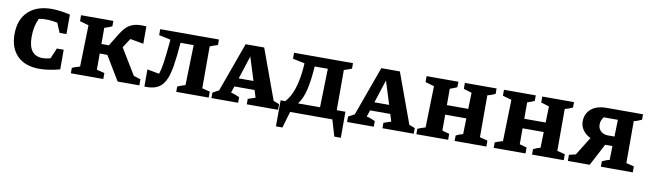

<svg xmlns="http://www.w3.org/2000/svg" viewBox="-39 -1068 5894 1742"><g transform="rotate(10 2907.5 -197.0)"><path d="M315 10Q183 10 110.5 -61.5Q38 -133 38 -262Q38 -396 116 -470.5Q194 -545 333 -545Q370 -545 412.5 -539.5Q455 -534 502 -523V-343H439L402 -431Q376 -436 349.5 -439Q323 -442 296 -442Q264 -442 231 -436Q213 -398 204 -356.5Q195 -315 195 -264Q195 -91 326 -91Q357 -91 398 -102L439 -199H502V-18Q395 10 315 10Z M603 0V-50Q622 -58 636 -63Q650 -68 675 -75L685 -457L603 -480V-535H900V-485Q885 -478 867 -471Q849 -464 830 -459V-310H899L968 -423Q991 -461 1016.5 -487Q1042 -513 1077 -526.5Q1112 -540 1164 -540Q1178 -540 1204 -538V-378L1081 -400Q1074 -389 1067 -379L1025 -314L1170 -76L1234 -56V0H1034L900 -222H830V-73L902 -55V0Z M1281 3V-155L1392 -135Q1409 -186 1419 -264Q1429 -342 1437 -427L1440 -457L1332 -480V-535H1873V-485Q1864 -481 1857.5 -479Q1851 -477 1839 -473Q1827 -469 1801 -459V-73L1873 -55V0H1574V-49Q1607 -64 1646 -75L1656 -445H1535Q1525 -315 1510.5 -227Q1496 -139 1469 -87.5Q1442 -36 1397 -15Q1352 6 1281 3Z M2459 -72Q2473 -68 2484 -63.5Q2495 -59 2512 -52V0H2224V-50L2292 -73L2271 -140H2085L2065 -80Q2087 -75 2106 -67.5Q2125 -60 2144 -52V0H1898V-50L1955 -81L2119 -535H2290ZM2111 -219H2247L2180 -432Z M2519 151 2520 -89H2563Q2608 -137 2636 -221Q2664 -305 2673 -426L2675 -457L2565 -480V-535H3108V-485Q3098 -480 3090.5 -477.5Q3083 -475 3071.5 -471Q3060 -467 3037 -459V-89H3117V151H3057L3012 0H2623L2579 151ZM2771 -445Q2762 -311 2741 -224.5Q2720 -138 2680 -89H2883L2892 -445Z M3709 -72Q3723 -68 3734 -63.5Q3745 -59 3762 -52V0H3474V-50L3542 -73L3521 -140H3335L3315 -80Q3337 -75 3356 -67.5Q3375 -60 3394 -52V0H3148V-50L3205 -81L3369 -535H3540ZM3361 -219H3497L3430 -432Z M3786 0V-50Q3803 -57 3820 -63Q3837 -69 3858 -75L3868 -457L3786 -480V-535H4079V-485Q4064 -477 4051.5 -472.5Q4039 -468 4013 -459V-308H4210L4214 -457L4139 -480V-535H4431V-485Q4397 -469 4359 -459V-73L4431 -55V0H4139V-50Q4156 -59 4171 -64.5Q4186 -70 4204 -75L4208 -220H4013V-73L4079 -55V0Z M4499 0V-50Q4516 -57 4533 -63Q4550 -69 4571 -75L4581 -457L4499 -480V-535H4792V-485Q4777 -477 4764.5 -472.5Q4752 -468 4726 -459V-308H4923L4927 -457L4852 -480V-535H5144V-485Q5110 -469 5072 -459V-73L5144 -55V0H4852V-50Q4869 -59 4884 -64.5Q4899 -70 4917 -75L4921 -220H4726V-73L4792 -55V0Z M5182 0V-56L5243 -71L5348 -240Q5304 -260 5278 -296Q5252 -332 5252 -377Q5252 -449 5303 -492Q5354 -535 5445 -535H5780V-485Q5764 -478 5745 -470.5Q5726 -463 5708 -459V-73L5780 -55V0H5486V-50Q5505 -59 5523.5 -66Q5542 -73 5554 -75L5557 -203H5490L5383 0ZM5499 -291H5560L5564 -446H5433Q5408 -413 5408 -375Q5408 -339 5433.5 -315Q5459 -291 5499 -291Z"/></g></svg>

Font: Piazzolla SC
Style: Bold
Weight: 700
Designer: Juan Pablo del Peral
Foundry: Huerta Tipografica
Version: Version 1.330